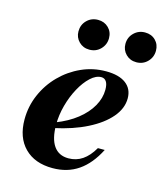

<svg xmlns="http://www.w3.org/2000/svg" viewBox="-98 -700 680 787"><g transform="rotate(15 241.5 -306.5)"><path d="M197.6 11.3Q121.8 11.3 78.6 -32.3Q35.5 -75.8 35.5 -152.4Q35.5 -208.1 57.3 -258.1Q79 -308.1 116.9 -346.4Q154.8 -384.7 204 -406.9Q253.2 -429 308.1 -429Q362.9 -429 392.3 -406.9Q421.8 -384.7 421.8 -344.4Q421.8 -301.6 389.1 -263.3Q356.5 -225 297.6 -195.2Q238.7 -165.3 158.9 -148.4L159.7 -172.6Q212.1 -192.7 248.8 -221.8Q285.5 -250.8 304.8 -285.1Q324.2 -319.4 324.2 -354.8Q324.2 -378.2 316.5 -389.5Q308.9 -400.8 295.2 -400.8Q272.6 -400.8 249.6 -379.4Q226.6 -358.1 207.7 -323.4Q188.7 -288.7 177.4 -247.2Q166.1 -205.6 166.1 -164.5Q166.1 -105.6 187.5 -75Q208.9 -44.4 250 -44.4Q283.1 -44.4 309.3 -62.1Q335.5 -79.8 356.5 -116.1H385.5Q353.2 -52.4 306.9 -20.6Q260.5 11.3 197.6 11.3ZM416.9 -496.8Q390.3 -496.8 372.6 -514.5Q354.8 -532.3 354.8 -558.1Q354.8 -586.3 374.2 -605.2Q393.5 -624.2 421 -624.2Q448.4 -624.2 465.7 -606.9Q483.1 -589.5 483.1 -562.9Q483.1 -535.5 464.1 -516.1Q445.2 -496.8 416.9 -496.8ZM217.7 -496.8Q191.1 -496.8 173.4 -514.5Q155.6 -532.3 155.6 -558.1Q155.6 -586.3 174.6 -605.2Q193.5 -624.2 221.8 -624.2Q248.4 -624.2 266.1 -606.9Q283.9 -589.5 283.9 -562.9Q283.9 -535.5 264.9 -516.1Q246 -496.8 217.7 -496.8Z"/></g></svg>

Font: Playfair 5pt SemiExpanded Light ExtraBold
Style: Italic
Weight: 800
Italic angle: -15.6°
Version: Version 2.001;gftools[0.9.30]